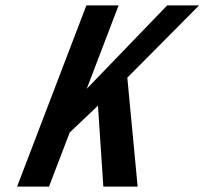

<svg xmlns="http://www.w3.org/2000/svg" viewBox="-20 -687 796 707"><path d="M360.5 0H486.8L448.8 -401L713 -667H595.5L299.4 -360L416.7 -667H298L43 0H160.5L236.6 -199L340.7 -298Z"/></svg>

Font: Din Kursivschrift
Style: Breit
Weight: 400
Version: Version 1.089